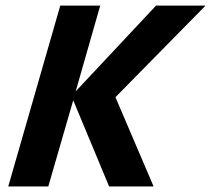

<svg xmlns="http://www.w3.org/2000/svg" viewBox="-20 -675 762 695"><path d="M342.8 -654.8 253.9 -344.2 544.9 -654.8H722.2V-652.8L397.9 -323.2L535.2 -2V0H375L245.1 -312L154.8 0H9.8L198.2 -654.8Z"/></svg>

Font: IntelOne Mono Bold
Style: Italic
Weight: 700
Italic angle: -16°
Designer: Fred Shallcrass
Foundry: Frere-Jones Type LLC
Version: Version 1.200;hotconv 1.1.0;makeotfexe 2.6.0;FJTRelease1.2